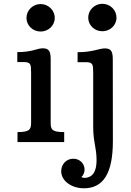

<svg xmlns="http://www.w3.org/2000/svg" viewBox="-20 -765 703 1034"><path d="M198.7 -595.2C240.2 -595.2 274.9 -627 274.9 -668.5C274.9 -710 240.2 -743.2 198.7 -743.2C157.2 -743.2 122.6 -710 122.6 -668.5C122.6 -627 157.2 -595.2 198.7 -595.2ZM74.2 0H325.7V-53.7C260.3 -53.7 252.9 -66.4 252.9 -105V-442.4C252.9 -482.4 248 -504.9 210.9 -504.9C177.7 -504.9 155.8 -484.4 73.2 -484.4V-430.7H108.4C147 -430.7 147 -416.5 147.5 -374V-105C147.5 -66.4 138.2 -53.7 74.2 -53.7ZM531.2 -596.7C572.8 -596.7 607.4 -628.4 607.4 -669.9C607.4 -711.4 572.8 -744.6 531.2 -744.6C489.7 -744.6 455.1 -711.4 455.1 -669.9C455.1 -628.4 489.7 -596.7 531.2 -596.7ZM375 89.8C336.9 89.8 309.6 119.6 309.6 157.2C309.6 208.5 364.3 249 431.6 249C534.7 249 587.9 171.4 587.9 -4.9L587.4 -441.9C587.4 -481.9 582.5 -504.4 545.4 -504.4C512.2 -504.4 480.5 -483.9 397.9 -483.9V-430.2H442.9C481.4 -430.2 481.4 -416 481.9 -373.5V-81.1C481.9 -1 500 30.8 500 97.2C500 153.8 482.9 189.9 438 192.9C431.6 193.4 424.8 191.4 418 189C428.7 178.7 435.5 164.1 435.5 148.4C435.5 115.7 409.2 89.8 375 89.8Z"/></svg>

Font: Arbutus Slab
Style: Regular
Weight: 400
Designer: Karolina Lach
Foundry: Karolina Lach
Version: Version 1.001